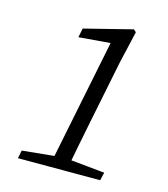

<svg xmlns="http://www.w3.org/2000/svg" viewBox="-101 -735 712 815"><g transform="rotate(15 255.5 -328.0)"><path d="M176.1 -602.6 168.1 -562.5 336.4 -576.3 312.4 -602.4 190.5 0H265.3C278.3 -69.9 292.3 -140.9 306.3 -210.9L365.3 -502.8L398.3 -645.7L387.3 -655.7L176.1 -602.6ZM269.7 -50.4H212.3L60.2 -35.3L53.1 0H414.6L422.7 -35.3L269.7 -50.4Z"/></g></svg>

Font: Source Serif Variable
Style: Italic
Weight: 389
Italic angle: -12°
Designer: Frank Grießhammer
Foundry: Adobe Systems Incorporated
Version: Version 3.001;hotconv 1.0.111;makeotfexe 2.5.65597